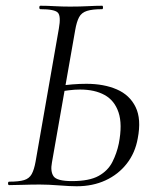

<svg xmlns="http://www.w3.org/2000/svg" viewBox="-20 -645 534 669"><path d="M247 4Q224 4 186 1Q148 -2 119 -2Q88 -2 60.5 -1Q33 0 12 0Q8 0 8 -6Q8 -12 12 -12Q46 -12 64 -17.5Q82 -23 90.5 -38.5Q99 -54 104 -82L185 -545Q193 -589 181.5 -601Q170 -613 121 -613Q117 -613 117 -619Q117 -625 121 -625Q144 -625 170 -623.5Q196 -622 224 -622Q258 -622 286.5 -623.5Q315 -625 336 -625Q339 -625 339 -619Q339 -613 336 -613Q302 -613 283 -607Q264 -601 255.5 -585Q247 -569 242 -540L161 -79Q155 -48 166.5 -31Q178 -14 231 -14Q291 -14 323.5 -32Q356 -50 371.5 -80.5Q387 -111 394 -145Q407 -212 393 -253.5Q379 -295 344.5 -314Q310 -333 259 -333Q240 -333 220.5 -330.5Q201 -328 180 -325L181 -345Q208 -349 232.5 -351Q257 -353 281 -353Q342 -353 387 -333.5Q432 -314 452.5 -272Q473 -230 460 -163Q451 -112 421.5 -74.5Q392 -37 347.5 -16.5Q303 4 247 4Z"/></svg>

Font: Cormorant
Style: Italic
Weight: 400
Italic angle: -10°
Designer: Christian Thalmann (Catharsis Fonts)
Foundry: Catharsis Fonts
Version: Version 4.000